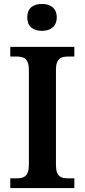

<svg xmlns="http://www.w3.org/2000/svg" viewBox="-20 -951 428 971"><path d="M192 -795C233 -795 267 -815 267 -863C267 -912 233 -931 192 -931C150 -931 118 -912 118 -863C118 -815 150 -795 192 -795ZM32 0H356V-49H325C290 -49 263 -57 263 -116V-598C263 -657 290 -665 325 -665H356V-714H32V-665H63C98 -665 126 -657 126 -598V-116C126 -57 98 -49 63 -49H32Z"/></svg>

Font: Noto Serif Tamil SemiBold
Style: Italic
Weight: 600
Italic angle: -12°
Designer: Indian Type Foundry, Tom Grace, and the Monotype Design Team
Foundry: Monotype Imaging Inc.
Version: Version 2.003